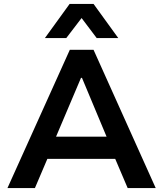

<svg xmlns="http://www.w3.org/2000/svg" viewBox="-20 -959 832 979"><path d="M18 0 336 -705H457L774 0H631L547 -197L606 -149H184L242 -197L158 0ZM393 -562 253 -232 228 -262H562L536 -232L398 -562ZM209 -765 335 -939H457L583 -765H473L396 -867L318 -765Z"/></svg>

Font: Nunito Sans 7pt
Style: Bold
Weight: 700
Designer: Vernon Adams
Foundry: Vernon Adams
Version: Version 3.101;gftools[0.9.27]